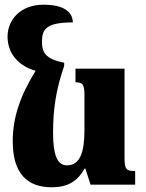

<svg xmlns="http://www.w3.org/2000/svg" viewBox="-20 -783 618 814"><path d="M200 11C263 11 308 -12 338 -68H342L364 0H553V-58C516 -58 508 -64 508 -114V-492H300V-434C331 -434 338 -425 338 -378V-231C338 -139 320 -82 264 -82C222 -82 205 -128 205 -219C205 -320 217 -402 252 -503V-517C170 -533 158 -564 158 -605C158 -657 172 -688 289 -688C287 -735 248 -763 164 -763C64 -763 12 -696 12 -628C12 -557 58 -503 131 -483C65 -376 34 -284 34 -184C34 -50 93 11 200 11Z"/></svg>

Font: Noto Serif Armenian Condensed Black
Style: Regular
Weight: 900
Width: 3
Designer: Monotype Design Team
Foundry: Monotype Imaging Inc.
Version: Version 2.008